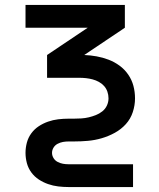

<svg xmlns="http://www.w3.org/2000/svg" viewBox="-20 -540 640 775"><path d="M517 215H257Q236 215 215 212.5Q194 210 174 203Q154 196 136.5 184.5Q119 173 106.5 156Q94 139 88.5 118.5Q83 98 83 77Q83 56 88.5 35.5Q94 15 106.5 -2Q119 -19 136.5 -30.5Q154 -42 174 -49Q194 -56 215 -58.5Q236 -61 257 -61H278Q293 -61 308.5 -62Q324 -63 338.5 -66.5Q353 -70 367 -75.5Q381 -81 393 -90.5Q405 -100 411.5 -114Q418 -128 418 -143Q418 -157 413.5 -170Q409 -183 400 -193Q391 -203 379 -209.5Q367 -216 354 -219.5Q341 -223 327.5 -224.5Q314 -226 300 -226H170V-318L334 -428H83V-520H484V-428L320 -318Q345 -317 370 -312.5Q395 -308 418.5 -299Q442 -290 462.5 -275Q483 -260 497.5 -239Q512 -218 518.5 -193.5Q525 -169 525 -143Q525 -115 516 -87.5Q507 -60 488 -39Q469 -18 443.5 -4Q418 10 390.5 18Q363 26 335 28.5Q307 31 278 31H257Q245 31 234 33Q223 35 212.5 40.5Q202 46 196 56Q190 66 190 77Q190 88 196 98Q202 108 212.5 113.5Q223 119 234 121Q245 123 257 123H517Z"/></svg>

Font: Iosevka Aile Semibold
Style: Regular
Weight: 600
Designer: Belleve Invis
Foundry: Belleve Invis
Version: Version 31.1.0; ttfautohint (v1.8.4)